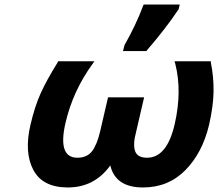

<svg xmlns="http://www.w3.org/2000/svg" viewBox="-20 -816 961 846"><path d="M909 -541Q922 -476 921 -412Q920 -348 901 -265Q872 -143 797 -66.5Q722 10 610 10Q489 10 466 -87Q396 10 279 10Q168 10 127 -67Q86 -144 114 -265Q133 -347 159.5 -405.5Q186 -464 234 -541L236 -546H396L389 -536Q301 -416 268 -272Q234 -121 321 -121Q363 -121 385 -149Q407 -177 421 -236L456 -387H615L580 -236Q565 -181 575 -151Q585 -121 628 -121Q716 -121 750 -270Q783 -415 752 -536L749 -546H909ZM528 -615V-616Q580 -708 610 -789L613 -796H772L767 -775L766 -774Q714 -695 628 -595L625 -591H522Z"/></svg>

Font: Passageway
Style: BdIt
Weight: 700
Foundry: Ascender Corporation
Version: Version 1.11